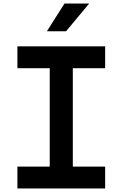

<svg xmlns="http://www.w3.org/2000/svg" viewBox="-20 -1061 690 1081"><path d="M78 0V-123H260V-677H78V-800H572V-677H390V-123H572V0ZM244 -885 343 -1041H482L352 -885Z"/></svg>

Font: Martian Mono SemiCondensed Medium
Style: Regular
Weight: 500
Width: 4
Designer: Roman Shamin
Foundry: Evil Martians
Version: Version 1.000